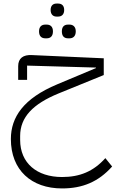

<svg xmlns="http://www.w3.org/2000/svg" viewBox="-20 -753 649 1077"><path d="M362 -538H370C390 -538 405 -550 405 -577C405 -603 390 -615 370 -615H362C340 -615 327 -603 327 -577C327 -550 340 -538 362 -538ZM234 -538H242C263 -538 277 -550 277 -577C277 -603 263 -615 242 -615H234C213 -615 199 -603 199 -577C199 -550 213 -538 234 -538ZM297 -660H306C326 -660 340 -672 340 -697C340 -722 326 -733 306 -733H297C278 -733 264 -722 264 -697C264 -672 278 -660 297 -660ZM328 304C443 304 532 267 609 181L571 134C504 209 427 240 328 240C187 240 93 162 93 32V10C93 -96 165 -170 309 -229L562 -332V-426L160 -444C110 -447 82 -426 82 -382V-305H132V-385L518 -374V-371L301 -280C112 -201 41 -96 41 27C41 201 156 304 328 304Z"/></svg>

Font: IBM Plex Arabic Light
Style: Regular
Weight: 300
Designer: Mike Abbink, Paul van der Laan, Pieter van Rosmalen, Wael Morcos, Khajak Apelian
Foundry: Bold Monday
Version: Version 1.0